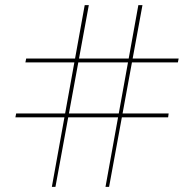

<svg xmlns="http://www.w3.org/2000/svg" viewBox="-20 -728 756 748"><path d="M196 0H182L310 -708H326ZM405 0H391L519 -708H535ZM40 -271 43 -286H637L635 -271ZM673 -485H79L82 -500H676Z"/></svg>

Font: Kalnia Thin
Style: Regular
Weight: 100
Version: Version 1.105